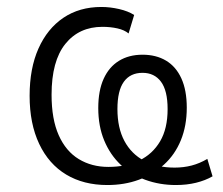

<svg xmlns="http://www.w3.org/2000/svg" viewBox="-20 -523 639 551"><path d="M288 8Q220 8 170 -22Q120 -52 92.5 -110Q65 -168 65 -248Q65 -327 90.5 -384Q116 -441 162 -472Q208 -503 271 -503Q296 -503 322 -497Q348 -491 365 -480L349 -427Q337 -437 317 -441.5Q297 -446 274 -446Q207 -446 167.5 -397Q128 -348 128 -251Q128 -181 148.5 -135Q169 -89 206 -66.5Q243 -44 291 -44Q342 -44 380 -62.5Q418 -81 439.5 -117.5Q461 -154 461 -210Q461 -263 442 -288.5Q423 -314 389 -314Q354 -314 335.5 -288.5Q317 -263 317 -210Q317 -156 337 -118.5Q357 -81 394 -61.5Q431 -42 481 -42Q507 -42 530 -48Q553 -54 575 -67L590 -17Q569 -5 542.5 1.5Q516 8 485 8Q438 8 397 -7Q356 -22 326 -50.5Q296 -79 279 -120Q262 -161 262 -213Q262 -263 277.5 -297Q293 -331 321.5 -348.5Q350 -366 389 -366Q428 -366 456.5 -349Q485 -332 500.5 -298Q516 -264 516 -214Q516 -162 499 -120.5Q482 -79 450.5 -50.5Q419 -22 378 -7Q337 8 288 8Z"/></svg>

Font: Nunito Sans 7pt Condensed Light
Style: Regular
Weight: 300
Width: 3
Designer: Vernon Adams
Foundry: Vernon Adams
Version: Version 3.101;gftools[0.9.27]